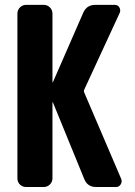

<svg xmlns="http://www.w3.org/2000/svg" viewBox="-20 -750 540 770"><path d="M317.4 -379.9 465.8 -33.2Q470.7 -22.5 464.4 -11.2Q458 0 445.3 0H365.2Q330.1 0 317.4 -33.2L192.4 -338.9Q192.4 -339.8 191.4 -339.8Q190.4 -339.8 190.4 -338.9V-35.2Q190.4 -20.5 180.2 -10.3Q169.9 0 155.3 0H85Q70.3 0 60.1 -9.8Q49.8 -19.5 49.8 -35.2V-695.3Q49.8 -710 60.1 -720.2Q70.3 -730.5 85 -730.5H155.3Q169.9 -730.5 180.2 -720.2Q190.4 -710 190.4 -695.3V-420.9Q190.4 -419.9 191.4 -419.9Q192.4 -419.9 192.4 -420.9L313.5 -698.2Q327.1 -730.5 362.3 -730.5H440.4Q453.1 -730.5 459 -719.7Q464.8 -709 460 -698.2L317.4 -389.6Q315.4 -384.8 317.4 -379.9Z"/></svg>

Font: Rounded-L Mgen+ 1m bold
Style: Bold
Weight: 700
Designer: [Source Han Sans]
Ryoko NISHIZUKA  (kana & ideographs); Paul D. Hunt (Latin, Greek & Cyrillic); Wenlong ZHANG  (bopomofo
Version: Version 1.059.20150602